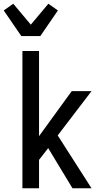

<svg xmlns="http://www.w3.org/2000/svg" viewBox="-42 -1008 562 1028"><path d="M346 0 216 -215 167 -152V0H78V-735H167V-279L342 -520H448L267 -283L448 0ZM72 -815 -22 -952 29 -988 123 -876 217 -988 268 -952 174 -815Z"/></svg>

Font: Iosevka Medium
Style: Regular
Weight: 500
Monospace: yes
Designer: Belleve Invis
Foundry: Belleve Invis
Version: Version 32.5.0; ttfautohint (v1.8.4)